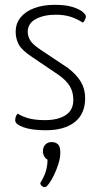

<svg xmlns="http://www.w3.org/2000/svg" viewBox="-20 -530 417 796"><path d="M170 10Q111 10 77 -2.5Q43 -15 43 -31Q43 -37 45 -44.5Q47 -52 53 -59Q76 -45 102.5 -38.5Q129 -32 167 -32Q220 -32 252 -52.5Q284 -73 284 -116Q284 -148 269.5 -172.5Q255 -197 222 -220L114 -293Q70 -322 57.5 -346Q45 -370 45 -398Q45 -433 65.5 -458Q86 -483 122.5 -496.5Q159 -510 207 -510Q253 -510 281 -501Q309 -492 322.5 -481Q336 -470 336 -462Q336 -450 324 -436Q297 -453 271 -461Q245 -469 211 -469Q162 -469 128.5 -451Q95 -433 95 -398Q95 -380 105 -363Q115 -346 148 -324L262 -248Q298 -220 315.5 -190.5Q333 -161 333 -123Q333 -58 290 -24Q247 10 170 10ZM166 246Q160 246 154 241.5Q148 237 147 229Q164 201 170.5 178.5Q177 156 177 132Q168 127 163 117.5Q158 108 158 96Q158 80 168 69.5Q178 59 194 59Q210 59 220 68Q230 77 230 102Q230 125 222 150Q214 175 203.5 196.5Q193 218 182.5 232Q172 246 166 246Z"/></svg>

Font: Yanone Kaffeesatz Light
Style: Regular
Weight: 300
Designer: Yanone (Cyrillic: Daniel Pouzeot, Huerta Tipografica, and Cyreal)
Foundry: Yanone
Version: Version 2.003